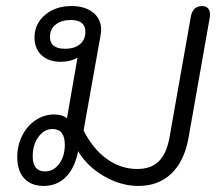

<svg xmlns="http://www.w3.org/2000/svg" viewBox="-20 -604 730 634"><path d="M37 -85Q37 -124 53.5 -156.5Q70 -189 98 -207.5Q126 -226 159 -226Q187 -226 201 -213L236 -414Q214 -400 180 -400Q141 -400 117.5 -421.5Q94 -443 94 -480Q94 -525 128.5 -554.5Q163 -584 216 -584Q261 -584 287.5 -562.5Q314 -541 314 -506Q314 -498 312 -487L256 -173Q287 -112 333 -79Q379 -46 433 -46Q478 -46 503.5 -70.5Q529 -95 539 -146L610 -548Q616 -584 648 -584Q662 -584 668.5 -574.5Q675 -565 673 -548L602 -146Q588 -71 545.5 -30.5Q503 10 437 10Q379 10 323 -22.5Q267 -55 238 -105Q227 -49 197.5 -19.5Q168 10 124 10Q83 10 60 -15Q37 -40 37 -85ZM262 -499Q262 -538 214 -538Q183 -538 164 -523Q145 -508 145 -482Q145 -443 195 -443Q226 -443 244 -458Q262 -473 262 -499ZM194 -126Q194 -178 153 -178Q126 -178 107 -152Q88 -126 88 -88Q88 -38 129 -38Q157 -38 175.5 -63Q194 -88 194 -126Z"/></svg>

Font: Kodchasan Light
Style: Italic
Weight: 300
Italic angle: -10°
Version: Version 1.000; ttfautohint (v1.6)